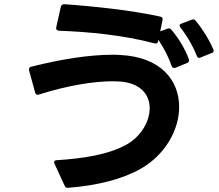

<svg xmlns="http://www.w3.org/2000/svg" viewBox="-20 -835 1040 912"><path d="M813 -513 869 -536C875 -538 878 -542 878 -548C878 -549 878 -551 877 -554C860 -601 829 -653 794 -694C791 -698 787 -700 783 -700C780 -700 778 -700 776 -699L741 -686L752 -739C754 -748 751 -754 742 -756C606 -786 429 -805 285 -815C277 -815 271 -811 269 -803L247 -705C245 -696 250 -690 259 -689C399 -684 563 -669 714 -629C723 -626 729 -630 731 -639L732 -646C759 -607 782 -561 795 -522C798 -515 802 -512 807 -512C809 -512 811 -513 813 -513ZM118 -506V-501L147 -395C149 -388 153 -385 159 -385C161 -385 163 -385 165 -386C301 -429 425 -449 515 -449C526 -449 536 -448 546 -448C648 -442 691 -385 691 -321C691 -258 650 -188 584 -150C492 -98 369 -82 249 -74C241 -74 237 -70 237 -64C237 -62 238 -60 239 -57L287 47C290 54 294 57 302 57H303C441 47 563 15 646 -32C765 -99 831 -218 831 -327C831 -453 744 -566 547 -574C536 -575 525 -575 514 -575C407 -575 274 -555 128 -518C121 -517 118 -512 118 -506ZM833 -713C833 -711 835 -708 837 -704C868 -666 898 -613 915 -569C917 -563 921 -560 927 -560C929 -560 931 -561 933 -562L985 -583C992 -585 995 -589 995 -594C995 -596 994 -598 993 -601C973 -648 939 -702 909 -737C906 -741 902 -743 897 -743C895 -743 893 -742 890 -741L842 -723C836 -721 833 -718 833 -713Z"/></svg>

Font: LINE Seed JP_OTF Bold
Style: Regular
Weight: 700
Designer: LINE & Fontrix & Fontworks
Version: Version 1.009